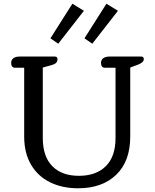

<svg xmlns="http://www.w3.org/2000/svg" viewBox="-20 -999 833 1032"><path d="M251 -793 369 -979 431 -941 293 -764ZM434 -793 552 -979 614 -941 476 -764ZM110 -265V-635H60Q50 -635 45 -642Q40 -649 40 -661Q40 -677 52 -686Q64 -695 85 -695H275Q289 -695 289 -680Q289 -657 257 -649L210 -636V-257Q210 -158 261 -106Q312 -54 404 -54Q497 -54 549 -106Q601 -158 601 -257V-635H543Q533 -635 528 -642Q523 -649 523 -661Q523 -677 535 -686Q547 -695 568 -695H739Q753 -695 753 -681Q753 -664 723 -652L680 -636V-265Q680 -132 604.5 -59.5Q529 13 400 13Q314 13 248.5 -19.5Q183 -52 146.5 -114.5Q110 -177 110 -265Z"/></svg>

Font: Maitree Medium
Style: Regular
Weight: 500
Designer: CadsonDemak Team
Foundry: CadsonDemak
Version: Version 1.000